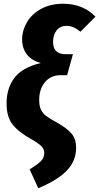

<svg xmlns="http://www.w3.org/2000/svg" viewBox="-20 -780 529 1024"><path d="M138 123Q177 100 196.5 81Q216 62 216 36Q216 16 202 1Q188 -14 150 -36Q82 -73 48.5 -114.5Q15 -156 15 -228Q15 -310 57.5 -365.5Q100 -421 198 -444Q149 -457 123.5 -489.5Q98 -522 98 -571Q98 -617 123.5 -661Q149 -705 199 -732.5Q249 -760 318 -760Q371 -760 414.5 -742Q458 -724 489 -691L409 -611Q389 -627 372 -634.5Q355 -642 334 -642Q301 -642 282 -618Q263 -594 263 -556Q263 -491 330 -491H369L338 -379H303Q251 -379 220 -342Q189 -305 189 -247Q189 -215 198.5 -195Q208 -175 227.5 -160.5Q247 -146 286 -125Q339 -95 362.5 -66.5Q386 -38 386 8Q386 77 337.5 128.5Q289 180 184 224Z"/></svg>

Font: Fira Sans Condensed ExtraBold
Style: Italic
Weight: 800
Width: 3
Italic angle: -8°
Designer: bBox Type GmbH & Carrois Corporate GbR & Edenspiekermann AG
Foundry: bBox Type GmbH & Carrois Corporate GbR & Edenspiekermann AG
Version: Version 4.301